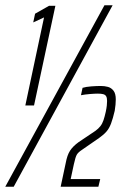

<svg xmlns="http://www.w3.org/2000/svg" viewBox="-30 -708 461 728"><path d="M66 -308 137 -642 96 -623 103 -656 156 -686H180L99 -308ZM-10 0 366 -688H397L22 0ZM200 0 219 -89Q222 -105 226 -116.5Q230 -128 235.5 -136.5Q241 -145 249 -153Q257 -161 268 -169L332 -212Q343 -220 350.5 -229.5Q358 -239 362.5 -252.5Q367 -266 371 -284Q374 -298 375 -308Q376 -318 376 -325Q376 -337 372.5 -343Q369 -349 361 -351Q353 -353 341 -353Q329 -353 311 -351.5Q293 -350 277 -347L283 -375Q296 -379 316 -380.5Q336 -382 352 -382Q367 -382 379.5 -378.5Q392 -375 400.5 -364Q409 -353 409 -331Q409 -322 408 -311Q407 -300 405 -288Q398 -258 391 -239.5Q384 -221 373.5 -209Q363 -197 346 -185L281 -140Q267 -131 261.5 -122Q256 -113 250 -85L238 -29H350L343 0Z"/></svg>

Font: Saira UltraCondensed ExtraLight
Style: Italic
Weight: 250
Width: 1
Italic angle: -12°
Designer: Hector Gatti with collaboration of the Omnibus-Type team
Foundry: Omnibus-Type
Version: Version 1.101